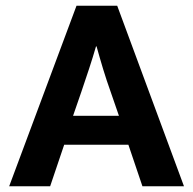

<svg xmlns="http://www.w3.org/2000/svg" viewBox="-20 -650 673 670"><path d="M235 -246H395L366 -330Q352 -369 340 -408.5Q328 -448 317 -488H315Q304 -450 291 -410.5Q278 -371 264 -330ZM247 -630H389L622 0H477L428 -145H204L155 0H12Z"/></svg>

Font: Mukta
Style: Bold
Weight: 700
Designer: Girish Dalvi and Yashodeep Gholap
Foundry: Ek Type
Version: Version 2.538;PS 1.002;hotconv 16.6.51;makeotf.lib2.5.65220;